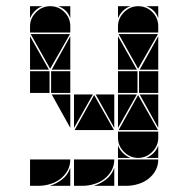

<svg xmlns="http://www.w3.org/2000/svg" viewBox="-20 -512 608 620"><path d="M142 -492Q169 -492 188 -473Q207 -454 207 -427V-407H77V-427Q77 -453 96.5 -472.5Q116 -492 142 -492ZM426 -492Q453 -492 472 -473Q491 -454 491 -427V-407H361V-427Q361 -453 380.5 -472.5Q400 -492 426 -492ZM361 3H491Q491 23 482 39Q473 55 458.5 66Q444 77 425.5 82.5Q407 88 389 88H361ZM219 3H349Q349 23 340 39Q331 55 316.5 66Q302 77 283.5 82.5Q265 88 247 88H219ZM77 3H207Q207 23 198 39Q189 55 174.5 66Q160 77 141.5 82.5Q123 88 105 88H77ZM426 -2Q400 -2 380.5 -21.5Q361 -41 361 -67V-87H491V-67Q491 -41 471.5 -21.5Q452 -2 426 -2ZM221 -92 284 -205 348 -92ZM363 -92 426 -205 490 -92ZM206 -402 142 -290 79 -402ZM490 -402 426 -290 363 -402ZM424 -212H361V-282H424ZM140 -212H77V-282H140ZM491 -212H429V-282H491ZM207 -212H145V-282H207ZM77 -287V-395L138 -287ZM361 -287V-395L422 -287ZM361 -207H422L361 -99ZM219 -207H280L219 -99ZM207 -287H147L207 -395ZM349 -207V-99L289 -207ZM491 -207V-99L431 -207ZM207 -207V-99L147 -207ZM491 -287H431L491 -395ZM283 88Q305 81 323 67Q341 53 349 30V88ZM141 88Q163 81 181 67Q199 53 207 30V88ZM361 -42Q373 -14 401 -2H361ZM361 -492H401Q387 -487 377 -477Q367 -467 361 -453ZM77 -492H117Q103 -487 93 -477Q83 -467 77 -453ZM452 -2Q466 -8 476 -18Q486 -28 491 -42V-2ZM491 -492V-453Q481 -482 452 -492ZM207 -492V-453Q197 -482 168 -492Z"/></svg>

Font: CAT DyFa
Style: Regular
Weight: 400
Designer: Peter Wiegel
Foundry: Peter Wiegel
Version: Version 1.001; ttfautohint (v1.3)